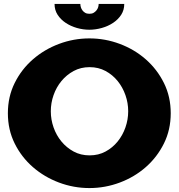

<svg xmlns="http://www.w3.org/2000/svg" viewBox="-20 -926 908 975"><path d="M434 -731Q514 -731 588.5 -703Q663 -675 720.5 -624.5Q778 -574 812.5 -504.5Q847 -435 847 -351Q847 -267 812.5 -197.5Q778 -128 720.5 -77.5Q663 -27 588.5 1Q514 29 434 29Q354 29 279.5 1Q205 -27 147 -77.5Q89 -128 54.5 -197.5Q20 -267 20 -351Q20 -435 54.5 -504.5Q89 -574 147 -624.5Q205 -675 279.5 -703Q354 -731 434 -731ZM435 -585Q390 -585 354 -565.5Q318 -546 292 -514.5Q266 -483 252 -443Q238 -403 238 -361Q238 -319 252 -279Q266 -239 292 -207.5Q318 -176 354 -156.5Q390 -137 435 -137Q480 -137 516 -156.5Q552 -176 577.5 -207.5Q603 -239 617 -279Q631 -319 631 -361Q631 -403 617 -443Q603 -483 577.5 -514.5Q552 -546 516 -565.5Q480 -585 435 -585ZM388 -906Q388 -898 390.5 -889.5Q393 -881 398.5 -873.5Q404 -866 412.5 -861Q421 -856 434 -856Q447 -856 455.5 -861Q464 -866 470 -873.5Q476 -881 478.5 -889.5Q481 -898 481 -906H611Q611 -875 595.5 -851Q580 -827 554.5 -810Q529 -793 497 -784Q465 -775 434 -775Q402 -775 370.5 -784Q339 -793 313.5 -810Q288 -827 272.5 -851Q257 -875 257 -906Z"/></svg>

Font: CAT Rhythmus
Style: Regular
Weight: 400
Designer: Peter Wiegel nach alter Vorlage
Foundry: Peter Wiegel
Version: 1.000